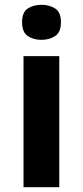

<svg xmlns="http://www.w3.org/2000/svg" viewBox="-20 -780 345 800"><path d="M227 -546V0H78V-546ZM153 -760Q186 -760 210 -744.5Q234 -729 234 -687Q234 -646 210 -630Q186 -614 153 -614Q119 -614 95.5 -630Q72 -646 72 -687Q72 -729 95.5 -744.5Q119 -760 153 -760Z"/></svg>

Font: Noto Sans Adlam
Style: Regular
Weight: 400
Designer: Mark Jamra, Neil Patel
Foundry: JamraPatel LLC
Version: Version 3.001